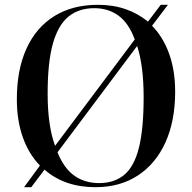

<svg xmlns="http://www.w3.org/2000/svg" viewBox="-20 -764 798 798"><path d="M80 14 146 -76Q100 -123 75 -193Q50 -263 50 -351Q50 -475 90.5 -563Q131 -651 206.5 -697.5Q282 -744 387 -744Q450 -744 502 -726Q554 -708 595 -674L648 -744H678L612 -657Q658 -610 683 -540.5Q708 -471 708 -383Q708 -262 668 -173Q628 -84 553.5 -35Q479 14 377 14Q248 14 165 -59L110 14ZM209 -158 540 -600Q515 -668 472.5 -699Q430 -730 372 -730Q307 -730 264 -694.5Q221 -659 199.5 -581.5Q178 -504 178 -375Q178 -241 209 -158ZM392 -3Q455 -3 496.5 -37.5Q538 -72 557.5 -150.5Q577 -229 577 -360Q577 -490 550 -573L219 -131Q246 -64 289.5 -33.5Q333 -3 392 -3Z"/></svg>

Font: Literata 72pt Medium
Style: Regular
Weight: 500
Designer: Latin by Veronika Burian and Jose Scaglione. Greek by Irene Vlachou. Cyrillic by Vera Evstafieva.
Foundry: TypeTogether
Version: Version 3.002